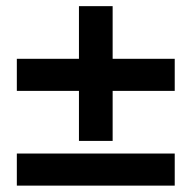

<svg xmlns="http://www.w3.org/2000/svg" viewBox="-20 -612 607 608"><path d="M336.7 -165.8H230V-324.2H33.3V-425.8H230V-592.5H336.7V-425.8H533.3V-324.2H336.7ZM533.3 -24.2H33.3V-125.8H533.3Z"/></svg>

Font: Familjen Grotesk Variable
Style: Regular
Weight: 400
Designer: Anders Wikstroem, Jonas Baeckman, Matilda Gysing, Kristian Moeller
Foundry: Familjen STHLM AB
Version: Version 2.000